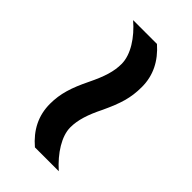

<svg xmlns="http://www.w3.org/2000/svg" viewBox="-7 -683 495 495"><g transform="rotate(-45 240.0 -436.0)"><path d="M227 -398C272 -377 300 -368 340 -368C382 -368 417 -386 446 -419V-506C417 -472 379 -447 345 -447C318 -447 292 -455 253 -474C210 -495 179 -505 142 -505C99 -505 64 -487 35 -453V-366C66 -401 104 -425 136 -425C163 -425 191 -416 227 -398Z"/></g></svg>

Font: Noto Sans Kannada UI Condensed Medium
Style: Regular
Weight: 500
Width: 3
Designer: Jelle Bosma - Monotype Design Team
Foundry: Monotype Imaging Inc.
Version: Version 2.005